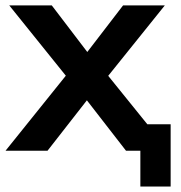

<svg xmlns="http://www.w3.org/2000/svg" viewBox="-20 -559 670 712"><path d="M156.2 0 302.2 -187 447.3 0H500.5V132.8H612.8V-98.1H526.4L381.3 -277.8L591.3 -539.1H436.5L303.7 -366.2L171.9 -539.1H14.2L224.1 -278.3L0.5 0Z"/></svg>

Font: Winston SemiBold
Style: Regular
Weight: 600
Designer: Vernon Adams, Kim Jin-seong, David Berlow, Cristiano Sobral
Foundry: The Winston Project Authors
Version: Version 3.004